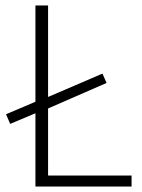

<svg xmlns="http://www.w3.org/2000/svg" viewBox="-20 -679 516 699"><path d="M17 -228 2 -263 117 -312 141 -320 353 -411 368 -377 141 -278 117 -270ZM109 0V-659H155V-40H459V0Z"/></svg>

Font: Mada Light
Style: Regular
Weight: 300
Designer: Khaled Hosny
Version: Version 1.5